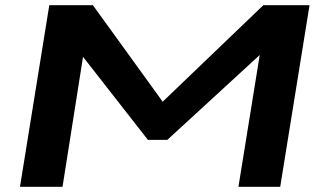

<svg xmlns="http://www.w3.org/2000/svg" viewBox="-20 -720 1247 740"><path d="M57 0 170 -700H338L607 -328L995 -700H1173L1060 0H899L981 -508L625 -181H550L300 -501L221 0Z"/></svg>

Font: Georama Extra Expanded SemiBold
Style: Italic
Weight: 600
Width: 8
Italic angle: -9°
Designer: Jean-Baptiste Levee
Foundry: Production Type
Version: Version 1.000